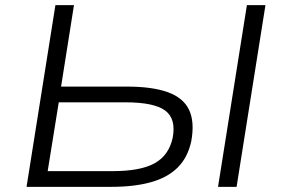

<svg xmlns="http://www.w3.org/2000/svg" viewBox="-20 -725 1098 745"><path d="M83 0 195 -705H267L217 -389H473Q570 -389 630.5 -367.5Q691 -346 713.5 -299Q736 -252 722 -176Q708 -113 669 -74.5Q630 -36 565.5 -18Q501 0 412 0ZM165 -61H417Q525 -61 580 -91.5Q635 -122 650 -190Q664 -264 621 -296Q578 -328 466 -328H208ZM826 0 938 -705H1010L898 0Z"/></svg>

Font: Nunito Sans 10pt Expanded Light
Style: Italic
Weight: 300
Width: 7
Italic angle: -9°
Designer: Vernon Adams
Foundry: Vernon Adams
Version: Version 3.101;gftools[0.9.27]